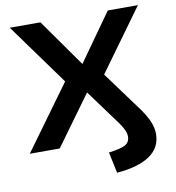

<svg xmlns="http://www.w3.org/2000/svg" viewBox="-95 -789 971 1061"><g transform="rotate(-10 391.0 -259.0)"><path d="M476 187 451 69Q518 61 544 46.5Q570 32 570 -1Q570 -15 563.5 -31Q557 -47 545 -65.5Q533 -84 516 -106L387 -282H392L187 0H19L302 -389L303 -329L31 -705H203L393 -436H390L581 -705H750L478 -330V-389L646 -160Q671 -128 688.5 -99Q706 -70 715.5 -42Q725 -14 725 13Q725 89 661.5 133Q598 177 476 187Z"/></g></svg>

Font: Nunito Sans 7pt SemiExpanded
Style: Bold
Weight: 700
Width: 6
Designer: Vernon Adams
Foundry: Vernon Adams
Version: Version 3.101;gftools[0.9.27]